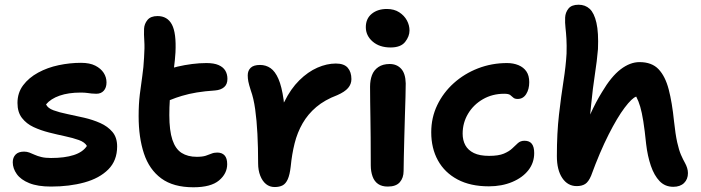

<svg xmlns="http://www.w3.org/2000/svg" viewBox="-20 -780 2970 813"><path d="M196 10Q140 10 104 -4.5Q68 -19 51 -43Q34 -67 34 -93Q34 -113 46 -125.5Q58 -138 82 -138Q94 -138 104.5 -134Q115 -130 127 -124.5Q139 -119 155.5 -115Q172 -111 196 -111Q254 -111 292.5 -123.5Q331 -136 348 -162Q339 -178 314 -187Q289 -196 256 -203Q223 -210 187.5 -219Q152 -228 122 -242Q92 -256 73 -280.5Q54 -305 54 -344Q54 -387 78 -419Q102 -451 141.5 -472.5Q181 -494 228.5 -504Q276 -514 323 -514Q360 -514 383.5 -502Q407 -490 419 -471.5Q431 -453 431 -431Q431 -409 419.5 -396Q408 -383 388 -383Q377 -383 368 -384Q359 -385 348.5 -386.5Q338 -388 321 -388Q270 -388 232.5 -375Q195 -362 175 -338Q182 -322 206.5 -313Q231 -304 265.5 -297Q300 -290 336.5 -281.5Q373 -273 404.5 -259Q436 -245 456 -221.5Q476 -198 476 -160Q476 -100 438.5 -62.5Q401 -25 337.5 -7.5Q274 10 196 10Z M799 13Q714 13 663 -24.5Q612 -62 589.5 -130Q567 -198 567 -288Q567 -339 572 -380Q577 -421 582.5 -458Q588 -495 590 -536Q593 -579 591 -606.5Q589 -634 590 -658Q591 -679 604.5 -695.5Q618 -712 647 -712Q689 -712 708 -676Q727 -640 723 -558Q721 -525 717 -496Q717 -495 717 -494Q724 -496 732 -498Q762 -505 793.5 -509Q825 -513 854 -513Q886 -513 905.5 -504.5Q925 -496 934 -481Q943 -466 943 -446Q943 -423 929 -411Q915 -399 891 -397Q847 -394 813.5 -388.5Q780 -383 750 -374Q726 -367 699 -356Q697 -327 697 -293Q697 -227 710 -188Q723 -149 749 -132.5Q775 -116 813 -116Q837 -116 851 -120.5Q865 -125 875.5 -129.5Q886 -134 900 -134Q920 -134 931 -122Q942 -110 942 -85Q942 -45 907.5 -16Q873 13 799 13Z M1143 12Q1122 12 1106.5 -0.5Q1091 -13 1082 -36Q1073 -59 1073 -88Q1073 -155 1070 -213Q1067 -271 1060.5 -317.5Q1054 -364 1042 -397Q1034 -422 1031.5 -435Q1029 -448 1029 -461Q1029 -481 1041.5 -493Q1054 -505 1081 -505Q1106 -505 1125.5 -491.5Q1145 -478 1159 -446Q1173 -414 1181 -357Q1182 -352 1182 -346Q1183 -347 1184 -349Q1211 -404 1247.5 -440Q1284 -476 1324 -493.5Q1364 -511 1402 -511Q1437 -511 1452.5 -493Q1468 -475 1468 -445Q1468 -424 1454 -407.5Q1440 -391 1408 -377Q1355 -357 1319.5 -327Q1284 -297 1261.5 -258Q1239 -219 1227.5 -173Q1216 -127 1211 -75Q1207 -40 1198.5 -21Q1190 -2 1176.5 5Q1163 12 1143 12Z M1622 10Q1597 10 1581 -1Q1565 -12 1557.5 -33Q1550 -54 1550 -80Q1550 -149 1549.5 -197Q1549 -245 1548.5 -280.5Q1548 -316 1547.5 -347Q1547 -378 1547 -413Q1547 -440 1555 -461.5Q1563 -483 1582 -496Q1601 -509 1630 -509Q1660 -509 1678.5 -489Q1697 -469 1698 -427Q1698 -406 1697 -369.5Q1696 -333 1694.5 -288Q1693 -243 1692 -198.5Q1691 -154 1690 -116Q1689 -78 1689 -56Q1689 -27 1673 -8.5Q1657 10 1622 10ZM1634 -579Q1587 -579 1558 -604Q1529 -629 1529 -665Q1529 -701 1554 -721.5Q1579 -742 1618 -742Q1649 -742 1670.5 -728Q1692 -714 1703 -693.5Q1714 -673 1714 -651Q1714 -626 1695.5 -602.5Q1677 -579 1634 -579Z M2050 9Q1972 9 1917.5 -20Q1863 -49 1834.5 -100.5Q1806 -152 1806 -220Q1806 -282 1831.5 -335Q1857 -388 1901.5 -428Q1946 -468 2004 -490.5Q2062 -513 2127 -513Q2154 -513 2175.5 -504Q2197 -495 2209 -477.5Q2221 -460 2221 -432Q2221 -402 2208 -381.5Q2195 -361 2172 -361Q2159 -361 2153 -367L2140 -378Q2133 -383 2115 -383Q2065 -383 2025 -360Q1985 -337 1962 -298.5Q1939 -260 1939 -214Q1939 -186 1950.5 -165Q1962 -144 1986.5 -132Q2011 -120 2051 -120Q2091 -120 2113.5 -129.5Q2136 -139 2149 -151.5Q2162 -164 2173 -174Q2184 -184 2201 -184Q2222 -184 2232 -171Q2242 -158 2242 -132Q2242 -91 2217.5 -59.5Q2193 -28 2149 -9.5Q2105 9 2050 9Z M2422 8Q2384 8 2361 -26Q2338 -60 2338 -119Q2338 -217 2347 -295Q2356 -373 2366 -436.5Q2376 -500 2379 -553Q2380 -589 2378.5 -615Q2377 -641 2374.5 -662.5Q2372 -684 2373 -706Q2374 -727 2387 -743.5Q2400 -760 2430 -760Q2458 -760 2477 -742.5Q2496 -725 2505.5 -683.5Q2515 -642 2512 -572Q2508 -523 2499 -465Q2490 -407 2483 -335Q2481 -315 2479 -295Q2504 -350 2529 -390Q2568 -456 2608 -486.5Q2648 -517 2688 -517Q2740 -517 2768.5 -487Q2797 -457 2811.5 -401.5Q2826 -346 2834 -267Q2840 -211 2847.5 -177.5Q2855 -144 2863.5 -124.5Q2872 -105 2881 -89Q2886 -80 2889.5 -69Q2893 -58 2893 -47Q2893 -21 2876.5 -5Q2860 11 2831 11Q2796 11 2773 -13Q2750 -37 2736 -78Q2722 -119 2716 -170Q2710 -229 2704 -266.5Q2698 -304 2691 -328Q2684 -352 2674 -371Q2656 -365 2625 -324Q2594 -283 2557 -210Q2520 -137 2483 -36Q2472 -10 2458 -1Q2444 8 2422 8Z"/></svg>

Font: Shantell Sans Light SemiBold
Style: Regular
Weight: 600
Version: Version 1.008;[ac192a2d6]